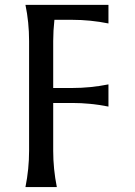

<svg xmlns="http://www.w3.org/2000/svg" viewBox="-20 -757 547 777"><path d="M83 0Q97.7 -73.2 97.7 -146.5V-590.8Q97.7 -667 83 -737.3H418.9V-662.1Q345.7 -676.8 272.5 -676.8H200.2Q195.3 -631.8 195.3 -590.8V-400.9H272.5Q345.7 -400.9 418.9 -415.5V-325.7Q345.7 -340.3 272.5 -340.3H195.3V-146.5Q195.3 -73.2 210 0Z"/></svg>

Font: Classica
Style: Book
Weight: 400
Version: Version 1.001